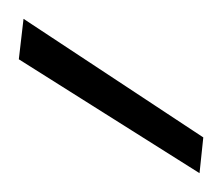

<svg xmlns="http://www.w3.org/2000/svg" viewBox="-20 -728 236 204"><path d="M192 -544 0 -665 5 -708 196 -582Z"/></svg>

Font: DM Sans 17pt ExtraLight
Style: Regular
Weight: 250
Version: Version 4.004;gftools[0.9.30]